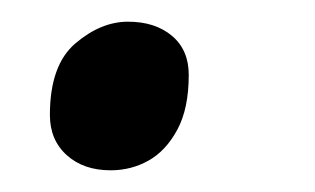

<svg xmlns="http://www.w3.org/2000/svg" viewBox="-20 -149 290 177"><path d="M82 8Q57 8 41.5 -6Q26 -20 26 -43Q26 -89 49.5 -109Q73 -129 98 -129Q123 -129 138.5 -116Q154 -103 154 -80Q154 -49 143.5 -29.5Q133 -10 117 -1Q101 8 82 8Z"/></svg>

Font: Noto Serif Tamil
Style: Italic
Weight: 400
Italic angle: -12°
Designer: Indian Type Foundry, Tom Grace, and the Monotype Design Team
Foundry: Monotype Imaging Inc.
Version: Version 2.003